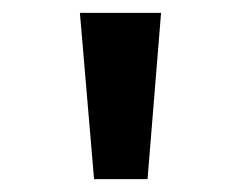

<svg xmlns="http://www.w3.org/2000/svg" viewBox="-20 -749 375 298"><path d="M126 -471H209L230 -729H104Z"/></svg>

Font: Noto Sans Gurmukhi SemiBold
Style: Regular
Weight: 600
Designer: Jelle Bosma - Monotype Design Team
Foundry: Monotype Imaging Inc.
Version: Version 2.004